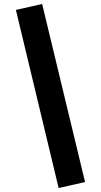

<svg xmlns="http://www.w3.org/2000/svg" viewBox="-20 -835 508 966"><path d="M408 81 275 111 60 -785 192 -815Z"/></svg>

Font: Fira Sans Condensed
Style: Bold
Weight: 700
Width: 3
Designer: bBox Type GmbH & Carrois Corporate GbR & Edenspiekermann AG
Foundry: bBox Type GmbH & Carrois Corporate GbR & Edenspiekermann AG
Version: Version 4.301